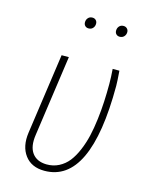

<svg xmlns="http://www.w3.org/2000/svg" viewBox="-111 -794 685 876"><g transform="rotate(15 231.0 -356.0)"><path d="M210.9 -669.9Q200.7 -669.9 194.3 -676.3Q188 -682.6 188 -692.9Q188 -705.1 195.6 -713.6Q203.1 -722.2 215.8 -722.2Q226.1 -722.2 232.4 -715.8Q238.8 -709.5 238.8 -699.2Q238.8 -687 231.2 -678.5Q223.6 -669.9 210.9 -669.9ZM357.9 -669.9Q347.7 -669.9 341.3 -676.3Q335 -682.6 335 -692.9Q335 -705.1 342.5 -713.6Q350.1 -722.2 362.8 -722.2Q373 -722.2 379.6 -715.6Q386.2 -709 386.2 -699.2Q386.2 -687 378.4 -678.5Q370.6 -669.9 357.9 -669.9ZM397 -520Q400.9 -470.2 400.9 -449.2Q400.9 9.8 184.1 9.8Q122.6 9.8 91.6 -31.7Q60.5 -73.2 69.8 -139.2L124 -520H158.2L104 -138.2Q95.7 -82 117.7 -52Q139.6 -22 185.1 -21Q217.3 -20.5 243.9 -34.2Q270.5 -47.9 289.1 -71.5Q307.6 -95.2 322 -129.4Q336.4 -163.6 345 -200.4Q353.5 -237.3 358.9 -281.7Q364.3 -326.2 366.2 -366Q368.2 -405.8 368.2 -449.2Q368.2 -482.4 365.2 -520Z"/></g></svg>

Font: Fira Sans Compressed UltraLight
Style: Italic
Weight: 200
Width: 3
Italic angle: -8°
Designer: Carrois Corporate & Edenspiekermann AG
Foundry: Carrois Corporate GbR & Edenspiekermann AG
Version: Version 4.203;PS 004.203;hotconv 1.0.88;makeotf.lib2.5.64775